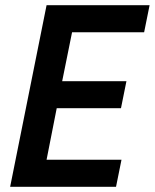

<svg xmlns="http://www.w3.org/2000/svg" viewBox="-20 -718 595 738"><path d="M19 0 159 -698H555L534 -594H257L219 -406H466L445 -302H198L159 -104H447L426 0Z"/></svg>

Font: IBM Plex Sans Condensed SemiBold
Style: Italic
Weight: 600
Width: 3
Italic angle: -11°
Designer: Mike Abbink, Paul van der Laan, Pieter van Rosmalen
Foundry: Bold Monday
Version: Version 1.3